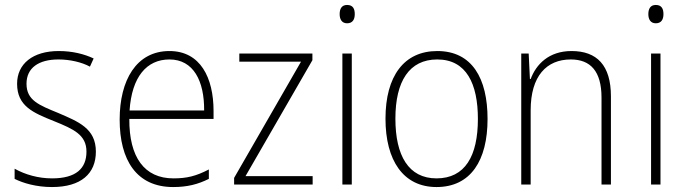

<svg xmlns="http://www.w3.org/2000/svg" viewBox="-20 -745 2769 775"><path d="M367 -133C367 -227 296 -254 215 -289C137 -321 87 -340 87 -407C87 -471 136 -505 216 -505C262 -505 310 -494 343 -476L358 -509C320 -527 272 -539 217 -539C112 -539 49 -487 49 -407C49 -317 113 -290 198 -256C277 -224 329 -201 329 -133C329 -65 287 -25 190 -25C135 -25 82 -40 39 -64V-23C73 -6 126 10 190 10C307 10 367 -44 367 -133Z M664 -539C530 -539 463 -421 463 -262C463 -99 531 10 679 10C736 10 779 -1 823 -23V-61C771 -34 734 -25 680 -25C563 -25 501 -110 502 -265H842V-297C842 -431 789 -539 664 -539ZM664 -505C761 -505 805 -418 804 -299H503C512 -435 572 -505 664 -505Z M1242 0V-34H971L1241 -502V-529H946V-496H1195L925 -27V0Z M1381 -725C1359 -725 1351 -709 1351 -688C1351 -667 1360 -651 1381 -651C1403 -651 1412 -666 1412 -688C1412 -709 1405 -725 1381 -725ZM1400 -529H1362V0H1400Z M1948 -265C1948 -428 1886 -539 1745 -539C1611 -539 1536 -438 1536 -266C1536 -97 1608 10 1742 10C1880 10 1948 -97 1948 -265ZM1576 -266C1576 -417 1632 -505 1745 -505C1863 -505 1909 -406 1909 -265C1909 -115 1857 -25 1742 -25C1629 -25 1576 -117 1576 -266Z M2287 -539C2195 -539 2144 -485 2122 -426H2119L2114 -529H2084V0H2122V-300C2122 -438 2186 -505 2284 -505C2363 -505 2408 -458 2408 -351V0H2446V-356C2446 -482 2389 -539 2287 -539Z M2627 -725C2605 -725 2597 -709 2597 -688C2597 -667 2606 -651 2627 -651C2649 -651 2658 -666 2658 -688C2658 -709 2651 -725 2627 -725ZM2646 -529H2608V0H2646Z"/></svg>

Font: Noto Sans SemiCondensed ExtraLight
Style: Regular
Weight: 200
Width: 4
Designer: Monotype Design Team
Foundry: Monotype Imaging Inc.
Version: Version 2.013